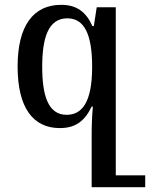

<svg xmlns="http://www.w3.org/2000/svg" viewBox="-20 -522 622 796"><path d="M381 -492 369 -414H363C337 -473 297 -502 234 -502C117 -502 53 -414 53 -246C53 -74 118 9 228 9C293 9 331 -20 360 -80H365C361 -34 360 2 360 45V254H582V205H460V-492ZM256 -46C180 -46 155 -125 155 -245C155 -365 180 -446 259 -446C330 -446 362 -379 362 -245C362 -94 318 -46 256 -46Z"/></svg>

Font: Noto Serif Armenian SemiCondensed Medium
Style: Regular
Weight: 500
Width: 4
Designer: Monotype Design Team
Foundry: Monotype Imaging Inc.
Version: Version 2.008